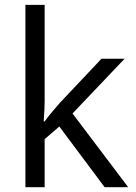

<svg xmlns="http://www.w3.org/2000/svg" viewBox="-20 -780 565 800"><path d="M166 -273.9Q187 -303.7 230 -352.1L402.8 -535.2H499L282.2 -307.1L514.2 0H416L227.1 -252.9L166 -200.2V0H85.9V-759.8H166V-356.9Q166 -330.1 162.1 -273.9Z"/></svg>

Font: f04293028
Style: Regular
Weight: 400
Foundry: Ascender Corporation
Version: Version 1.10